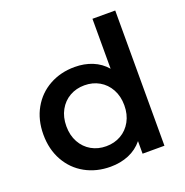

<svg xmlns="http://www.w3.org/2000/svg" viewBox="-133 -863 953 990"><g transform="rotate(-20 343.5 -367.5)"><path d="M605 -742V0H485V-69Q454 -31 408.5 -12Q363 7 308 7Q231 7 169.5 -27Q108 -61 73 -123.5Q38 -186 38 -267Q38 -348 73 -410Q108 -472 169.5 -506Q231 -540 308 -540Q361 -540 405 -522Q449 -504 480 -468V-742ZM482 -267Q482 -317 461 -355Q440 -393 404 -413.5Q368 -434 323 -434Q278 -434 242 -413.5Q206 -393 185 -355Q164 -317 164 -267Q164 -217 185 -179Q206 -141 242 -120.5Q278 -100 323 -100Q368 -100 404 -120.5Q440 -141 461 -179Q482 -217 482 -267Z"/></g></svg>

Font: APTA Sans SemiBold
Style: Bold
Weight: 600
Version: Version 7.200